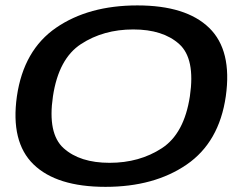

<svg xmlns="http://www.w3.org/2000/svg" viewBox="-20 -702 930 727"><path d="M379.5 5.5Q564 5.5 687 -79Q810 -163.5 835 -337.5Q859.5 -511.5 772 -596.5Q684.5 -681.5 500 -681.5Q315.5 -681.5 192.5 -597Q69.5 -512.5 44 -337.5Q19.5 -164.5 107 -79.5Q194.5 5.5 379.5 5.5ZM395 -85.5Q282.5 -85.5 221 -140.8Q159.5 -196 180.5 -337.5Q202 -480 286.8 -535.2Q371.5 -590.5 484.5 -590.5Q597 -590.5 658.5 -535.2Q720 -480 699 -337.5Q677.5 -196 592.8 -140.8Q508 -85.5 395 -85.5Z"/></svg>

Font: Anybody Expanded Medium
Style: Italic
Weight: 500
Width: 7
Italic angle: -10°
Version: Version 1.113;gftools[0.9.25]